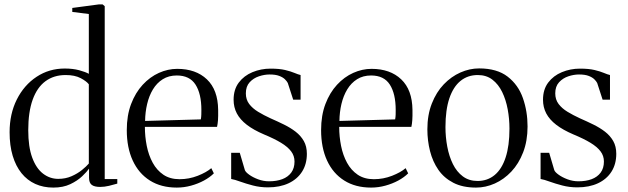

<svg xmlns="http://www.w3.org/2000/svg" viewBox="-20 -839 2844 870"><path d="M221.5 11Q176.5 11 140 -5.5Q103.5 -22 77.5 -54.2Q51.5 -86.5 37.5 -133Q23.5 -179.5 23.5 -240Q23.5 -323 56.2 -388.2Q89 -453.5 145.8 -491Q202.5 -528.5 273.5 -528.5Q310 -528.5 338.8 -520.8Q367.5 -513 382.5 -504.5V-775.5L307.5 -785V-803L427.5 -819H445L454.5 -811V-27.5H511.5V-7Q495 -2 474 3Q453 8 434 8Q408 8 395.8 -1.2Q383.5 -10.5 383.5 -33.5V-75Q374 -61 352.5 -40.5Q331 -20 298.5 -4.5Q266 11 221.5 11ZM244 -28.5Q277 -28.5 304.2 -40.5Q331.5 -52.5 351.5 -68.8Q371.5 -85 382.5 -98V-457Q372.5 -470.5 345.8 -484.8Q319 -499 277.5 -499Q224 -499 186 -471Q148 -443 128 -387.2Q108 -331.5 108 -249Q108 -173.5 126 -124.8Q144 -76 175 -52.2Q206 -28.5 244 -28.5Z M781 11Q710 11 659.2 -21Q608.5 -53 581.5 -111.5Q554.5 -170 554.5 -249.5Q554.5 -316 574 -367.5Q593.5 -419 626.5 -454.8Q659.5 -490.5 700.2 -508.8Q741 -527 783 -527Q867.5 -527 917.5 -479.5Q967.5 -432 968.5 -341Q969 -312 967.8 -294.8Q966.5 -277.5 963.5 -264H636.5Q636.5 -220 645 -177.8Q653.5 -135.5 672 -101.5Q690.5 -67.5 720.5 -47.2Q750.5 -27 793.5 -27Q836.5 -27 876 -42.5Q915.5 -58 937.5 -77L949 -53.5Q931 -35.5 904.2 -21Q877.5 -6.5 845.8 2.2Q814 11 781 11ZM637.5 -291 890 -298Q892 -309 892.2 -320Q892.5 -331 892.5 -341Q892.5 -414 866 -455.5Q839.5 -497 781 -497Q744.5 -497 717.5 -480Q690.5 -463 673 -434Q655.5 -405 646.8 -368Q638 -331 637.5 -291Z M1194 10Q1158.5 10 1126 1.5Q1093.5 -7 1068.2 -16.2Q1043 -25.5 1027.5 -28V-146.5H1066.5L1089.5 -68.5Q1092.5 -59.5 1109 -47.5Q1125.5 -35.5 1149.5 -26.5Q1173.5 -17.5 1199 -17.5Q1233.5 -17.5 1259.2 -27.2Q1285 -37 1299.8 -57Q1314.5 -77 1314.5 -107Q1314.5 -133 1299.2 -153.2Q1284 -173.5 1253.5 -192Q1223 -210.5 1176 -230Q1129 -250 1098.5 -273.5Q1068 -297 1053.2 -325Q1038.5 -353 1038.5 -387Q1038.5 -433.5 1062 -464.8Q1085.5 -496 1124 -512Q1162.5 -528 1206 -528Q1246 -528 1272 -521.8Q1298 -515.5 1314.5 -508.5Q1331 -501.5 1342 -499V-387.5H1308.5L1284 -463Q1280 -471 1270.8 -480Q1261.5 -489 1245 -495.2Q1228.5 -501.5 1201.5 -501.5Q1178 -501.5 1153.2 -493.2Q1128.5 -485 1111.2 -466.2Q1094 -447.5 1094 -416Q1094 -388 1109 -368Q1124 -348 1149.5 -332.5Q1175 -317 1205.5 -303Q1237.5 -289 1267 -274.5Q1296.5 -260 1319.8 -242Q1343 -224 1356.8 -199.8Q1370.5 -175.5 1370.5 -142Q1370.5 -95.5 1348.8 -61.2Q1327 -27 1287.5 -8.5Q1248 10 1194 10Z M1661.5 11Q1590.5 11 1539.8 -21Q1489 -53 1462 -111.5Q1435 -170 1435 -249.5Q1435 -316 1454.5 -367.5Q1474 -419 1507 -454.8Q1540 -490.5 1580.8 -508.8Q1621.5 -527 1663.5 -527Q1748 -527 1798 -479.5Q1848 -432 1849 -341Q1849.5 -312 1848.2 -294.8Q1847 -277.5 1844 -264H1517Q1517 -220 1525.5 -177.8Q1534 -135.5 1552.5 -101.5Q1571 -67.5 1601 -47.2Q1631 -27 1674 -27Q1717 -27 1756.5 -42.5Q1796 -58 1818 -77L1829.5 -53.5Q1811.5 -35.5 1784.8 -21Q1758 -6.5 1726.2 2.2Q1694.5 11 1661.5 11ZM1518 -291 1770.5 -298Q1772.5 -309 1772.8 -320Q1773 -331 1773 -341Q1773 -414 1746.5 -455.5Q1720 -497 1661.5 -497Q1625 -497 1598 -480Q1571 -463 1553.5 -434Q1536 -405 1527.2 -368Q1518.5 -331 1518 -291Z M1916.5 -253Q1916.5 -318.5 1936.8 -370Q1957 -421.5 1990.8 -456.8Q2024.5 -492 2066.2 -510.5Q2108 -529 2151 -529Q2232 -529 2280.2 -491.8Q2328.5 -454.5 2349.5 -394.2Q2370.5 -334 2370.5 -266Q2370.5 -200.5 2350.5 -148.8Q2330.5 -97 2297 -61.5Q2263.5 -26 2222 -7.5Q2180.5 11 2137 11Q2076.5 11 2034.2 -10.8Q1992 -32.5 1966.2 -69.8Q1940.5 -107 1928.5 -154.5Q1916.5 -202 1916.5 -253ZM2144 -19Q2189 -19 2221.5 -46Q2254 -73 2271.2 -125.8Q2288.5 -178.5 2288.5 -256Q2288.5 -300.5 2280.5 -343.8Q2272.5 -387 2255.5 -422Q2238.5 -457 2211.2 -478Q2184 -499 2145 -499Q2099.5 -499 2066.8 -472.5Q2034 -446 2016.2 -393.5Q1998.5 -341 1998.5 -263Q1998.5 -217.5 2006.8 -174Q2015 -130.5 2032.2 -95.5Q2049.5 -60.5 2077.2 -39.8Q2105 -19 2144 -19Z M2596 10Q2560.5 10 2528 1.5Q2495.5 -7 2470.2 -16.2Q2445 -25.5 2429.5 -28V-146.5H2468.5L2491.5 -68.5Q2494.5 -59.5 2511 -47.5Q2527.5 -35.5 2551.5 -26.5Q2575.5 -17.5 2601 -17.5Q2635.5 -17.5 2661.2 -27.2Q2687 -37 2701.8 -57Q2716.5 -77 2716.5 -107Q2716.5 -133 2701.2 -153.2Q2686 -173.5 2655.5 -192Q2625 -210.5 2578 -230Q2531 -250 2500.5 -273.5Q2470 -297 2455.2 -325Q2440.5 -353 2440.5 -387Q2440.5 -433.5 2464 -464.8Q2487.5 -496 2526 -512Q2564.5 -528 2608 -528Q2648 -528 2674 -521.8Q2700 -515.5 2716.5 -508.5Q2733 -501.5 2744 -499V-387.5H2710.5L2686 -463Q2682 -471 2672.8 -480Q2663.5 -489 2647 -495.2Q2630.5 -501.5 2603.5 -501.5Q2580 -501.5 2555.2 -493.2Q2530.5 -485 2513.2 -466.2Q2496 -447.5 2496 -416Q2496 -388 2511 -368Q2526 -348 2551.5 -332.5Q2577 -317 2607.5 -303Q2639.5 -289 2669 -274.5Q2698.5 -260 2721.8 -242Q2745 -224 2758.8 -199.8Q2772.5 -175.5 2772.5 -142Q2772.5 -95.5 2750.8 -61.2Q2729 -27 2689.5 -8.5Q2650 10 2596 10Z"/></svg>

Font: Merriweather 120pt Light
Style: Regular
Weight: 300
Version: Version 2.100